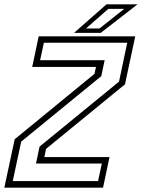

<svg xmlns="http://www.w3.org/2000/svg" viewBox="-42 -868 656 888"><path d="M17 -30.5H411.5L429 -111.5H124.5L141 -190L508.5 -490.5L546.5 -670.5H161L143.5 -589.5H442L426.5 -516L56 -213ZM-22 0 26 -224 395 -526.5 402 -558.5H107L137 -700H583.5L536 -478L171 -179.5L163 -141.5H464.5L434.5 0ZM300.5 -716 450.5 -848H594L424 -716ZM356 -736.5H418.5L532.5 -827H459Z"/></svg>

Font: Tourney Thin Light
Style: Italic
Weight: 300
Italic angle: -12°
Version: Version 1.015